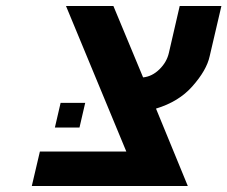

<svg xmlns="http://www.w3.org/2000/svg" viewBox="-20 -620 758 640"><path d="M457 -362Q487 -365 511.5 -389Q536 -413 543 -444L579 -600H718L679 -433Q669 -386 621 -332Q576 -281 500 -258L606 0H86L113 -115H401L200 -600H358ZM182 -277H264L245 -195H163Z"/></svg>

Font: Miedinger
Style: Bold-Italic
Weight: 700
Italic angle: -13°
Version: Version 001.000